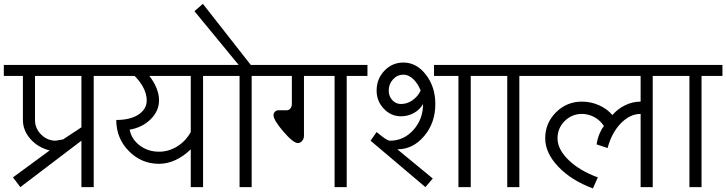

<svg xmlns="http://www.w3.org/2000/svg" viewBox="-33 -996 3865 1022"><path d="M263.7 -247.1Q266.6 -247.1 279.3 -250L302.7 -253.9L400.4 -318.4V-591.8H153.3V-357.4Q153.3 -312.5 186 -279.8Q218.8 -247.1 263.7 -247.1ZM-12.7 -591.8V-650.4H576.2V-591.8H465.8V0H400.4V-247.1L75.2 0L36.1 -51.8L231.4 -195.3Q168.9 -210.9 128.9 -256.3Q88.9 -301.8 88.9 -357.4V-591.8Z M813.5 -188.5Q864.3 -188.5 909.7 -216.3Q955.1 -244.1 982.4 -293V-591.8H761.7Q786.1 -561.5 799.8 -527.8Q813.5 -494.1 813.5 -461.9Q813.5 -405.3 769 -361.3Q724.6 -317.4 657.2 -305.7Q667 -254.9 710.9 -221.7Q754.9 -188.5 813.5 -188.5ZM549.8 -591.8V-650.4H1158.2V-591.8H1047.9V0H982.4V-201.2Q944.3 -164.1 900.9 -144Q857.4 -124 813.5 -124Q719.7 -124 652.8 -191.9Q585.9 -259.8 585.9 -357.4Q660.2 -357.4 704.1 -386.2Q748 -415 748 -461.9Q748 -493.2 731.4 -526.9Q714.8 -560.5 683.6 -591.8Z M1131.8 -591.8V-650.4H1237.3L1002 -936.5L1046.9 -975.6L1301.8 -650.4H1418V-591.8H1306.6V0H1242.2V-591.8Z M1391.6 -591.8V-650.4H1922.9V-591.8H1812.5V0H1748V-591.8H1585V-273.4Q1585 -257.8 1575.2 -246.1Q1565.4 -234.4 1552.7 -234.4Q1528.3 -234.4 1475.6 -295.4Q1422.9 -356.4 1422.9 -383.8Q1422.9 -393.6 1430.7 -401.4Q1438.5 -409.2 1448.2 -409.2H1494.1Q1504.9 -409.2 1512.7 -418.9Q1520.5 -428.7 1520.5 -442.4V-591.8Z M2277.3 -591.8V-650.4H2583V-591.8H2472.7V0H2407.2V-591.8ZM2101.6 -442.4Q2133.8 -442.4 2162.1 -461.9Q2190.4 -481.4 2206.1 -513.7Q2191.4 -551.8 2166.5 -575.2Q2141.6 -598.6 2114.3 -598.6Q2082 -598.6 2059.1 -573.7Q2036.1 -548.8 2036.1 -513.7Q2036.1 -483.4 2055.2 -462.9Q2074.2 -442.4 2101.6 -442.4ZM2231.4 0 1939.5 -247.1 1971.7 -293Q2000 -269.5 2016.6 -258.3Q2033.2 -247.1 2043 -247.1Q2116.2 -247.1 2167.5 -304.2Q2218.8 -361.3 2218.8 -442.4Q2202.1 -412.1 2169.9 -394.5Q2137.7 -377 2101.6 -377Q2047.9 -377 2009.8 -417.5Q1971.7 -458 1971.7 -513.7Q1971.7 -576.2 2013.2 -619.6Q2054.7 -663.1 2114.3 -663.1Q2184.6 -663.1 2234.4 -598.1Q2284.2 -533.2 2284.2 -442.4Q2284.2 -341.8 2224.6 -271.5Q2165 -201.2 2082 -201.2L2270.5 -45.9Z M2556.6 -591.8V-650.4H2842.8V-591.8H2731.4V0H2667V-591.8Z M2816.4 -591.8V-650.4H3551.8V-591.8H3441.4V0H3377V-389.6Q3320.3 -389.6 3271.5 -339.4Q3222.7 -289.1 3201.2 -208L3142.6 -227.5Q3147.5 -258.8 3158.2 -284.2Q3168.9 -309.6 3181.6 -325.2Q3161.1 -356.4 3129.9 -373Q3098.6 -389.6 3064.5 -389.6Q3010.7 -389.6 2972.7 -351.6Q2934.6 -313.5 2934.6 -259.8Q2934.6 -201.2 2993.7 -144Q3052.7 -86.9 3149.4 -51.8L3123 6.8Q3008.8 -35.2 2939 -108.4Q2869.1 -181.6 2869.1 -259.8Q2869.1 -340.8 2926.3 -397.9Q2983.4 -455.1 3064.5 -455.1Q3112.3 -455.1 3155.3 -436Q3198.2 -417 3226.6 -383.8Q3255.9 -417 3294.9 -436Q3334 -455.1 3377 -455.1V-591.8Z M3526.4 -591.8V-650.4H3812.5V-591.8H3701.2V0H3636.7V-591.8Z"/></svg>

Font: Lohit Devanagari
Style: Regular
Weight: 400
Version: 2.95.4